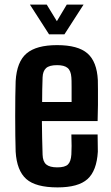

<svg xmlns="http://www.w3.org/2000/svg" viewBox="-20 -805 482 834"><path d="M290 -221H404Q404 -210 404.5 -186Q405 -162 405 -146Q400 -63 360 -27Q320 9 230 9Q135 9 94 -27.5Q53 -64 48 -146Q47 -175 46.5 -216Q46 -257 46 -301Q46 -345 46.5 -385Q47 -425 48 -453Q53 -537 95.5 -573Q138 -609 228 -609Q319 -609 360 -573Q401 -537 405 -457Q405 -446 405.5 -416Q406 -386 405.5 -349Q405 -312 404 -279H162Q162 -244 163 -208Q164 -172 165 -133Q166 -103 181 -90.5Q196 -78 229 -78Q262 -78 275 -90.5Q288 -103 290 -134Q291 -149 291 -171Q291 -193 290 -221ZM228 -522Q194 -522 180 -509Q166 -496 165 -469Q164 -442 163.5 -415.5Q163 -389 163 -362H291Q291 -396 291 -427.5Q291 -459 290 -469Q288 -498 273.5 -510Q259 -522 228 -522ZM110 -785H183L227 -713L270 -785H343L260 -656H193Z"/></svg>

Font: Big Shoulders Text
Style: Bold
Weight: 700
Designer: Patric King
Foundry: XO Type Co
Version: Version 1.000; ttfautohint (v1.8.2)